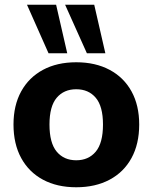

<svg xmlns="http://www.w3.org/2000/svg" viewBox="-20 -780 644 811"><path d="M302 11Q221 11 161.5 -21Q102 -53 69.5 -112.5Q37 -172 37 -254Q37 -335 69.5 -394Q102 -453 161.5 -485Q221 -517 302 -517Q383 -517 443 -485Q503 -453 535.5 -394Q568 -335 568 -254Q568 -172 535.5 -112.5Q503 -53 443 -21Q383 11 302 11ZM302 -103Q354 -103 384.5 -139.5Q415 -176 415 -254Q415 -331 384.5 -367Q354 -403 302 -403Q250 -403 219.5 -367Q189 -331 189 -254Q189 -176 219.5 -139.5Q250 -103 302 -103ZM347 -555 255 -760H378L425 -555ZM185 -555 94 -760H217L264 -555Z"/></svg>

Font: Mulish ExtraBold
Style: Regular
Weight: 800
Designer: Vernon Adams
Foundry: Vernon Adams
Version: Version 3.603; ttfautohint (v1.8.3)